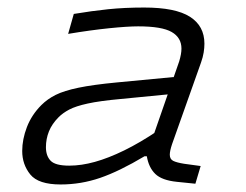

<svg xmlns="http://www.w3.org/2000/svg" viewBox="-20 -485 654 510"><path d="M164 -45Q196 -45 232 -55Q268 -65 310 -85.5Q352 -106 401 -139L370 -70H364Q297 -30 246 -12.5Q195 5 141 5Q82 5 60.5 -21.5Q39 -48 39 -84Q39 -115 51.5 -147.5Q64 -180 90 -206Q106 -222 128 -233Q150 -244 188.5 -252Q227 -260 290 -266L469 -283L454 -237L300 -222Q245 -217 213 -210Q181 -203 164 -194Q147 -185 136 -174Q118 -156 110 -136Q102 -116 102 -94Q102 -71 114.5 -58Q127 -45 164 -45ZM437 -102Q434 -93 432.5 -86Q431 -79 431 -74Q431 -62 440.5 -57.5Q450 -53 469 -50L513 -44L499 3L450 -2Q410 -6 392.5 -23Q375 -40 370 -70L375 -89L456 -322Q459 -332 460.5 -340.5Q462 -349 462 -356Q462 -385 436 -400Q410 -415 347 -415Q319 -415 270 -410Q221 -405 161 -395L176 -448Q224 -456 267.5 -460.5Q311 -465 363 -465Q446 -465 484.5 -440.5Q523 -416 523 -369Q523 -358 521 -345.5Q519 -333 514 -319Z"/></svg>

Font: Intel One Mono Light
Style: Italic
Weight: 300
Italic angle: -16°
Monospace: yes
Designer: Fred Shallcrass
Foundry: Frere-Jones Type LLC
Version: Version 1.004